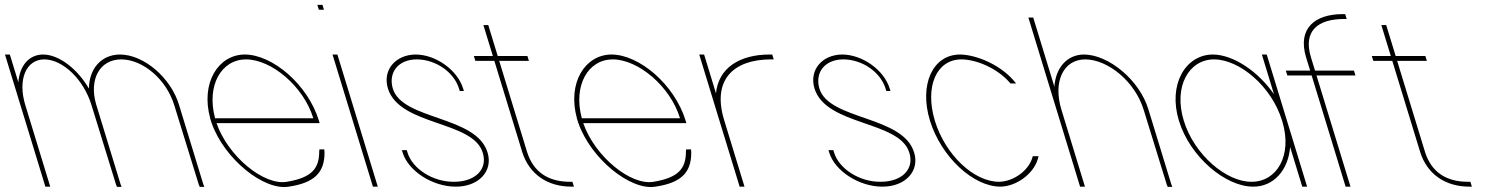

<svg xmlns="http://www.w3.org/2000/svg" viewBox="-113 -777 6127 789"><path d="M252.5 -412.9C252.8 -493.3 302.2 -552.2 379.4 -553C478.4 -553 589.8 -457 623 -345L722.4 -20L726.8 -9H707.8L703.7 -19L603 -345C570.9 -450 475.9 -532 385.5 -533C297.1 -533 251.5 -451.1 282.4 -347C282.6 -346.4 282.8 -345.7 283 -345L286.1 -335L382.4 -20L386.7 -9H367.7L363.7 -19L266.1 -335H266.1L263 -345C230.9 -450 146.4 -532 69.5 -533C-6.1 -533 -41.1 -450 -9 -345L-5.9 -335L90.4 -20L93.4 -10H73.4L70.4 -20L-25.9 -335L-29 -345L-89.5 -543L-92.6 -553H-72.6L-69.5 -543L-37.6 -438.8C-32.5 -505.7 5.1 -552.3 63.4 -553C129.9 -553 205.6 -493.2 252.5 -412.9Z M770.8 -291H1174.5C1134.5 -422 1003.9 -532 898.5 -533C797.3 -533 734.5 -427.2 770.8 -291ZM756.9 -271H756.6L753.6 -281L750.5 -291H750.7C711 -436.3 783.6 -552 892.4 -553C1006.4 -553 1152 -430 1197.6 -281L1200.6 -271H1190.6H776.8C824.1 -134.1 972.2 -13.4 1065.9 -30C1167.1 -47 1199.1 -83 1198.8 -156L1199.7 -163H1219.7L1220.6 -150C1220.8 -71 1182.6 -26 1073.7 -10C971.1 7.6 808 -124.9 756.9 -271Z M1207.2 -737H1197.2L1191.1 -757H1201.1H1202.1H1212.1L1218.2 -737H1208.2ZM1256.5 -543 1253.4 -553H1273.4L1276.5 -543L1436.4 -20L1439.4 -10H1419.4L1416.4 -20Z M1790.2 -413 1793.3 -403H1776.3L1773.2 -413C1752.7 -480 1679.1 -532 1600.5 -533C1523.2 -533 1481.9 -479 1501.2 -413C1541.3 -282 1844.9 -303 1890.6 -150C1914.2 -73 1852.8 -9 1758.9 -10C1666.2 -10 1565.2 -73 1541.6 -150L1538.6 -160H1558.6L1561.6 -150C1582.1 -83 1666.4 -29 1752.8 -30C1840.4 -30 1892.4 -82 1870.6 -150C1830.3 -282 1529.3 -259 1481.2 -413C1457.7 -490 1513.1 -552 1594.4 -553C1676.9 -553 1766.7 -490 1790.2 -413Z M1938.4 -527 2053.1 -152C2078.8 -71 2138.4 -30 2229.4 -30H2239.4L2245.5 -10H2235.5C2136.5 -10 2061.9 -61 2033.1 -152L1918.4 -527H1850.4H1840.4L1834.3 -547H1844.3H1912.3L1876.5 -664L1873.5 -674H1893.5L1896.5 -664L1932.3 -547H2044.3H2054.3L2060.4 -527H2050.4Z M2277.8 -291H2681.5C2641.5 -422 2510.9 -532 2405.5 -533C2304.3 -533 2241.5 -427.2 2277.8 -291ZM2263.9 -271H2263.6L2260.6 -281L2257.5 -291H2257.7C2218 -436.3 2290.6 -552 2399.4 -553C2513.4 -553 2659 -430 2704.6 -281L2707.6 -271H2697.6H2283.8C2331.1 -134.1 2479.2 -13.4 2572.9 -30C2674.1 -47 2706.1 -83 2705.8 -156L2706.7 -163H2726.7L2727.6 -150C2727.8 -71 2689.6 -26 2580.7 -10C2478.1 7.6 2315 -124.9 2263.9 -271Z M2829.2 -393.6C2839.3 -496.5 2924.4 -553 3050.4 -553H3060.4L3066.5 -533H3056.5C2898 -533 2814 -446.6 2862 -286.4L2863.3 -282L2866.3 -272L2943.4 -20L2946.4 -10H2926.4L2923.4 -20L2846.3 -272L2843.3 -282C2842.9 -283.4 2842.4 -284.7 2842 -286.1L2763.5 -543L2760.4 -553H2780.4L2783.5 -543Z M3543.2 -413 3546.3 -403H3529.3L3526.2 -413C3505.7 -480 3432.1 -532 3353.5 -533C3276.2 -533 3234.9 -479 3254.2 -413C3294.3 -282 3597.9 -303 3643.6 -150C3667.2 -73 3605.8 -9 3511.9 -10C3419.2 -10 3318.2 -73 3294.6 -150L3291.6 -160H3311.6L3314.6 -150C3335.1 -83 3419.4 -29 3505.8 -30C3593.4 -30 3645.4 -82 3623.6 -150C3583.3 -282 3282.3 -259 3234.2 -413C3210.7 -490 3266.1 -552 3347.4 -553C3429.9 -553 3519.7 -490 3543.2 -413Z M4050 -449 4062.6 -434H4039.6L4035.1 -439C3984.7 -496 3901.8 -532 3838.5 -533C3734.8 -533 3686.6 -421 3728.6 -281C3771.4 -141 3888.6 -30 3992.3 -30C4052.4 -31 4114.1 -76 4129.6 -130L4131 -135H4155L4150.6 -120C4132.3 -62 4063.6 -11 3998.4 -10C3886.2 -10 3755.1 -132 3708.6 -281C3663 -430 3720.2 -553 3832.4 -553C3899 -552 3993.8 -512 4050 -449Z M4700.2 -20 4704.6 -9H4685.6L4681.5 -19L4586.7 -326C4551.2 -442 4440.7 -532 4347 -533C4256.9 -533 4213.4 -442 4248.8 -326L4251.9 -316L4342.4 -20L4345.4 -10H4325.4L4322.4 -20L4231.9 -316L4228.8 -326L4116 -695L4113 -705H4133L4136 -695L4219.8 -420.9C4225.2 -498.1 4271.3 -552.3 4340.9 -553C4441.3 -553 4570.1 -449 4606.7 -326Z M4731.6 -281C4686 -430 4758.7 -552 4870.4 -553C4953.5 -553 5056 -485.1 5122.3 -389.8L5075.5 -543L5072.4 -553H5092.4L5095.5 -543L5174.4 -285C5174.8 -283.7 5175.2 -282.3 5175.6 -281L5255.4 -20L5258.4 -10H5238.4L5235.4 -20L5188.6 -172.9C5180.9 -77.3 5120.5 -9.3 5036.4 -10C4922.4 -10 4776.8 -133 4731.6 -281ZM4751.6 -281C4794.4 -141 4926.6 -29 5030.3 -30C5134.1 -30 5198.4 -137.8 5156.9 -276.7L5155.6 -281C5112.5 -422 4981.8 -532 4876.5 -533C4772.5 -533 4708.5 -422 4751.6 -281Z M5404.9 -719H5414.9L5421 -699H5411C5302 -699 5242 -650 5273.7 -543L5290.9 -487H5440.9H5450.9L5457 -467H5447H5297L5433.6 -20L5436.7 -10H5416.7L5413.6 -20L5277 -467H5187H5177L5170.9 -487H5180.9H5270.9L5253.7 -543C5219 -660 5289.9 -719 5404.9 -719Z M5628.4 -527 5743.1 -152C5768.8 -71 5828.4 -30 5919.4 -30H5929.4L5935.5 -10H5925.5C5826.5 -10 5751.9 -61 5723.1 -152L5608.4 -527H5540.4H5530.4L5524.3 -547H5534.3H5602.3L5566.5 -664L5563.5 -674H5583.5L5586.5 -664L5622.3 -547H5734.3H5744.3L5750.4 -527H5740.4Z"/></svg>

Font: Nordica Plus
Style: NordicaClassicUltLtCondOpObl
Weight: 300
Version: Version 1.01